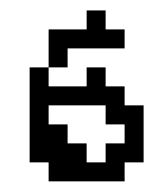

<svg xmlns="http://www.w3.org/2000/svg" viewBox="-20 -341 290 361"><path d="M35.7 -214.3V-35.7H71.4V0H214.3V-35.7H250V-142.9H214.3V-178.6H178.6V-214.3H142.9V-178.6H71.4V-214.3ZM142.9 -35.7V-71.4H107.1V-107.1H71.4V-142.9H178.6V-107.1H214.3V-71.4H178.6V-35.7ZM178.6 -285.7V-321.4H142.9V-285.7H71.4V-214.3H107.1V-250H214.3V-285.7Z"/></svg>

Font: Gossip Low Pixel
Style: Regular
Weight: 500
Width: 3
Designer: Deborah Khodanovich
Version: Version 1.001;Glyphs 3.3.1 (3343)